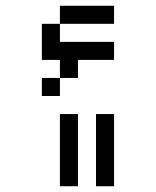

<svg xmlns="http://www.w3.org/2000/svg" viewBox="-20 -520 540 665"><path d="M375 -437.5H187.5V-500H375ZM125 -250H187.5V-187.5H125ZM125 -437.5H187.5V-375H375V-312.5H250V-250H187.5V-312.5H125ZM187.5 -125H250V125H187.5ZM312.5 -125H375V125H312.5Z"/></svg>

Font: ChillBitmapSE 16px
Style: Regular
Weight: 400
Designer: Designed by Warren2060
Foundry: ChillType
Version: Version 1.000